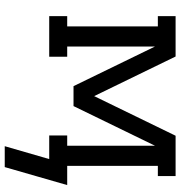

<svg xmlns="http://www.w3.org/2000/svg" viewBox="4 -564 743 790"><g transform="rotate(90 375.0 -168.5)"><path d="M667 183H581L634 0H537V-74H579V-435L416 -100H334L171 -435V-74H213V0H46V-74H88V-447H46V-520H212L375 -185L538 -520H704V-447H662V-74H741Z"/></g></svg>

Font: Iosevka Plex Etoile
Style: Regular
Weight: 400
Designer: Belleve Invis
Foundry: Belleve Invis
Version: Version 25.1.1; ttfautohint (v1.8.4)